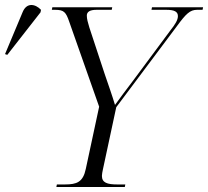

<svg xmlns="http://www.w3.org/2000/svg" viewBox="-120 -743 827 763"><path d="M-91 -525 41 -694 43 -704C20 -728 -14 -734 -30 -695L-100 -528ZM104 0H376L378 -10H346C306 -10 285 -17 285 -44C285 -50 287 -61 289 -70L342 -317L583 -639C619 -688 635 -704 663 -704H685L687 -714H484L482 -704H541C574 -704 587 -696 587 -679C587 -664 577 -647 557 -622L407 -420C379 -383 357 -354 337 -326C327 -360 309 -411 296 -449L235 -634C229 -654 225 -668 225 -681C225 -696 237 -704 264 -704H324L326 -714H88L86 -704H99C134 -704 142 -695 155 -657L274 -319L221 -72C210 -19 185 -10 138 -10H106Z"/></svg>

Font: Noto Serif Display Light
Style: Italic
Weight: 300
Italic angle: -12°
Designer: Monotype Design Team
Foundry: Monotype Imaging Inc.
Version: Version 2.009